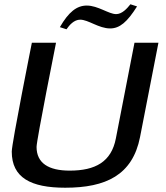

<svg xmlns="http://www.w3.org/2000/svg" viewBox="-20 -869 778 898"><path d="M35 -160C35 -38 124 9 285 9C475 9 600 -50 635 -228L721 -669H609L522 -222C501 -112 426 -71 306 -71C207 -71 151 -106 151 -182C151 -214 242 -669 242 -669H129C129 -669 35 -199 35 -160ZM260 -742 291 -732C304 -751 326 -777 355 -777C393 -777 442 -736 495 -736C540 -736 575 -766 621 -839L590 -849C574 -829 551 -803 523 -803C489 -803 438 -843 386 -843C339 -843 301 -813 260 -742Z"/></svg>

Font: KpSans
Style: BoldItalic
Weight: 700
Italic angle: -11°
Version: Version 0.66